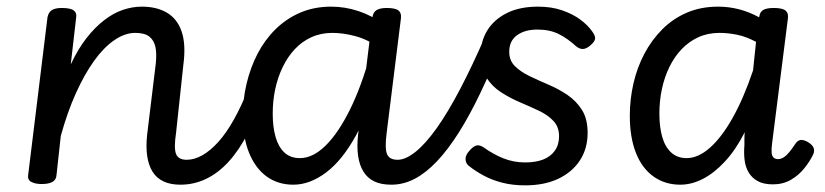

<svg xmlns="http://www.w3.org/2000/svg" viewBox="-20 -539 2485 578"><path d="M523 17Q493 17 472 7Q451 -3 439 -22.5Q427 -42 423 -70Q419 -98 423 -134L449 -348Q452 -377 448 -397Q444 -417 430 -428.5Q416 -440 387 -440Q356 -440 324 -418Q292 -396 263 -355.5Q234 -315 208.5 -258.5Q183 -202 163 -130L150 -11Q149 2 138 8.5Q127 15 105 15Q86 15 74 8.5Q62 2 65 -14L123 -487Q126 -502 136 -508.5Q146 -515 166 -515Q192 -515 202 -507.5Q212 -500 209 -484L193 -345Q215 -392 240.5 -424.5Q266 -457 294 -478.5Q322 -500 350.5 -509.5Q379 -519 407 -519Q452 -519 483 -500.5Q514 -482 527 -443.5Q540 -405 532 -344L510 -139Q503 -93 510 -75.5Q517 -58 542 -58Q556 -58 563 -46.5Q570 -35 568 -20.5Q566 -6 555 5.5Q544 17 523 17Z M523 17Q509 17 502 5.5Q495 -6 497 -20.5Q499 -35 510 -46.5Q521 -58 542 -58Q565 -58 589 -71.5Q613 -85 637 -111.5Q661 -138 684 -179Q707 -220 729 -275Q734 -289 747 -290Q760 -291 770.5 -283.5Q781 -276 776 -261Q754 -192 727 -139.5Q700 -87 668.5 -52.5Q637 -18 600.5 -0.5Q564 17 523 17Z M863 17Q817 17 783 -7.5Q749 -32 730 -78.5Q711 -125 711 -191Q711 -240 722.5 -288Q734 -336 755.5 -377.5Q777 -419 809.5 -451Q842 -483 884 -501Q926 -519 977 -519Q1019 -519 1059.5 -505.5Q1100 -492 1137 -465L1131 -390Q1088 -420 1050.5 -430Q1013 -440 981 -440Q946 -440 917.5 -427Q889 -414 867.5 -391Q846 -368 831 -337Q816 -306 808.5 -270.5Q801 -235 801 -197Q801 -157 809.5 -127Q818 -97 836 -80Q854 -63 883 -63Q922 -63 960.5 -101Q999 -139 1034 -210Q1069 -281 1096 -380L1120 -320Q1093 -207 1052 -132Q1011 -57 962 -20Q913 17 863 17ZM1158 17Q1127 17 1106.5 7Q1086 -3 1074 -22.5Q1062 -42 1058 -70Q1054 -98 1058 -134L1101 -486Q1103 -502 1113.5 -508.5Q1124 -515 1144 -515Q1170 -515 1179.5 -507.5Q1189 -500 1187 -484L1144 -139Q1138 -93 1145 -75.5Q1152 -58 1177 -58Q1190 -58 1196.5 -46.5Q1203 -35 1201 -20.5Q1199 -6 1188.5 5.5Q1178 17 1158 17Z M1158 17Q1144 17 1139.5 5.5Q1135 -6 1138 -20.5Q1141 -35 1151 -46.5Q1161 -58 1177 -58Q1201 -58 1231 -82Q1261 -106 1294.5 -153Q1328 -200 1365 -270.5Q1402 -341 1442 -433Q1448 -448 1462 -446Q1476 -444 1487 -433Q1498 -422 1492 -407Q1458 -326 1426 -259Q1394 -192 1361.5 -140.5Q1329 -89 1296 -54Q1263 -19 1229 -1Q1195 17 1158 17Z M1561 19Q1523 19 1492 11Q1461 3 1436 -10.5Q1411 -24 1391 -40Q1382 -47 1381.5 -59.5Q1381 -72 1393 -85Q1403 -97 1412.5 -100.5Q1422 -104 1435 -96Q1464 -75 1495 -62.5Q1526 -50 1561 -50Q1592 -50 1614.5 -58.5Q1637 -67 1650 -85Q1663 -103 1663 -129Q1663 -157 1646 -175Q1629 -193 1602.5 -205.5Q1576 -218 1545.5 -231Q1515 -244 1488 -261.5Q1461 -279 1444 -306Q1427 -333 1427 -375Q1427 -415 1447 -447.5Q1467 -480 1505.5 -499.5Q1544 -519 1600 -519Q1640 -519 1672 -508Q1704 -497 1727 -480Q1750 -463 1763 -444Q1772 -432 1771.5 -423Q1771 -414 1757 -402Q1745 -392 1735 -391.5Q1725 -391 1714 -400Q1689 -423 1662 -436.5Q1635 -450 1598 -450Q1560 -450 1536.5 -433Q1513 -416 1513 -383Q1513 -357 1530 -340Q1547 -323 1574 -310Q1601 -297 1631.5 -284Q1662 -271 1688.5 -253Q1715 -235 1732 -208Q1749 -181 1749 -139Q1749 -92 1726 -56.5Q1703 -21 1661 -1Q1619 19 1561 19Z M2028 17Q1982 17 1947.5 -7.5Q1913 -32 1894.5 -78.5Q1876 -125 1876 -191Q1876 -240 1887 -288Q1898 -336 1920 -377.5Q1942 -419 1974 -451Q2006 -483 2048 -501Q2090 -519 2142 -519Q2174 -519 2205 -511Q2236 -503 2265 -487L2266 -490Q2268 -504 2278.5 -509.5Q2289 -515 2309 -515Q2335 -515 2344.5 -507.5Q2354 -500 2352 -484L2304 -105Q2302 -89 2303 -79Q2304 -69 2309 -64.5Q2314 -60 2322 -60Q2331 -60 2339.5 -65.5Q2348 -71 2356.5 -81.5Q2365 -92 2375 -107Q2381 -116 2389.5 -117.5Q2398 -119 2411 -112Q2425 -104 2429 -94.5Q2433 -85 2428 -74Q2418 -53 2401 -32Q2384 -11 2360.5 2.5Q2337 16 2307 16Q2279 16 2261.5 6.5Q2244 -3 2234 -19.5Q2224 -36 2221.5 -57.5Q2219 -79 2221 -102Q2221 -111 2221 -121Q2221 -131 2222 -141Q2195 -88 2162.5 -53Q2130 -18 2096 -0.5Q2062 17 2028 17ZM1965 -197Q1965 -157 1973.5 -127Q1982 -97 2000.5 -80Q2019 -63 2047 -63Q2082 -63 2117.5 -94.5Q2153 -126 2186 -185Q2219 -244 2247 -327L2256 -413Q2226 -429 2198.5 -434.5Q2171 -440 2146 -440Q2111 -440 2082.5 -427Q2054 -414 2032 -391Q2010 -368 1995 -337Q1980 -306 1972.5 -270.5Q1965 -235 1965 -197Z"/></svg>

Font: Playwrite GB S
Style: Italic
Weight: 400
Italic angle: -7°
Designer: Veronika Burian, José Scaglione
Foundry: TypeTogether
Version: Version 1.000